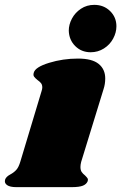

<svg xmlns="http://www.w3.org/2000/svg" viewBox="-61 -770 499 790"><path d="M372 -447Q372 -424 365 -403L273 -104Q270 -92 270 -83Q270 -70 275 -62.5Q280 -55 289 -48Q296 -41 299 -36.5Q302 -32 300 -25Q295 -12 280 -6Q265 0 234 0H6Q-20 0 -32 -8.5Q-44 -17 -40 -31Q-36 -43 -19 -52Q-4 -60 6 -71Q16 -82 23 -106L110 -395Q113 -404 113 -410Q113 -421 108 -427.5Q103 -434 93 -441Q83 -449 79 -455Q75 -461 78 -471Q84 -494 141 -511.5Q198 -529 260 -529Q318 -529 345 -507Q372 -485 372 -447ZM418 -662Q418 -636 404.5 -611Q391 -586 366.5 -570.5Q342 -555 312 -555Q274 -555 248.5 -580.5Q223 -606 222 -644Q222 -669 235 -693.5Q248 -718 272 -734Q296 -750 327 -750Q366 -750 392 -724.5Q418 -699 418 -662Z"/></svg>

Font: Shrikhand
Style: Regular
Weight: 400
Italic angle: -14°
Version: Version 1.000;PS 1.000;hotconv 1.0.88;makeotf.lib2.5.647800